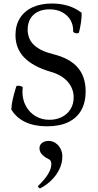

<svg xmlns="http://www.w3.org/2000/svg" viewBox="-20 -696 549 1078"><path d="M43.5 -81.5Q44.9 -109.4 51.3 -137.5Q57.6 -165.5 68.4 -201.2L71.3 -210.4Q72.3 -214.8 81.5 -214.8Q90.8 -214.8 99.4 -211.7Q107.9 -208.5 107.4 -204.1Q106 -193.4 106 -181.6Q106 -136.2 125.7 -100.1Q145.5 -64 179.9 -43.7Q214.4 -23.4 257.3 -23.4Q295.4 -23.4 326.4 -38.6Q357.4 -53.7 375.5 -82.3Q393.6 -110.8 393.6 -149.4Q393.6 -198.2 360.6 -236.6Q327.6 -274.9 264.6 -293Q166 -321.8 116.5 -372.6Q66.9 -423.3 66.9 -499Q66.9 -554.7 92.3 -594.7Q117.7 -634.8 163.8 -655.5Q210 -676.3 271.5 -676.3Q320.8 -676.3 362.8 -663.3Q404.8 -650.4 438.5 -624Q438.5 -596.2 434.6 -569.8Q430.7 -543.5 423.8 -514.6Q422.4 -509.3 414.1 -508.8Q405.8 -508.3 398.2 -511.7Q390.6 -515.1 390.6 -520.5Q392.1 -553.7 376.5 -581.8Q360.8 -609.9 330.3 -626.7Q299.8 -643.6 258.3 -643.6Q219.2 -643.6 191.4 -629.2Q163.6 -614.7 149.4 -589.4Q135.3 -564 135.3 -530.3Q135.3 -477.1 171.1 -443.1Q207 -409.2 279.3 -391.6Q370.6 -369.1 415.8 -317.6Q460.9 -266.1 460.9 -182.6Q460.9 -121.6 436.5 -77.6Q412.1 -33.7 363.5 -10.3Q314.9 13.2 244.1 13.2Q172.9 13.2 121.8 -11Q70.8 -35.2 43.5 -81.5ZM194.3 347.7 204.1 337.9Q223.6 317.9 237.3 300Q251 282.2 259.5 262.9Q268.1 243.7 268.1 224.1Q268.1 205.1 255.4 198.7Q237.3 189.9 225.6 180.4Q213.9 170.9 207.8 160.2Q201.7 149.4 201.7 137.2Q201.7 123 209 113.5Q216.3 104 227.8 99.6Q239.3 95.2 252 95.2Q274.9 95.2 292.7 107.7Q310.5 120.1 320.3 139.9Q330.1 159.7 330.1 181.6Q330.1 220.2 312.7 255.4Q295.4 290.5 267.1 317.6Q238.8 344.7 207 360.8Q204.1 362.3 200.4 359.9Q196.8 357.4 194.6 353.5Q192.4 349.6 194.3 347.7Z"/></svg>

Font: Junicode Two Beta VF
Style: Regular
Weight: 400
Designer: Peter S. Baker
Foundry: Briery Creek Software
Version: Version 1.031 beta; ttfautohint (v1.8.1.43-b0c9)